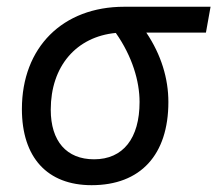

<svg xmlns="http://www.w3.org/2000/svg" viewBox="-20 -539 644 569"><path d="M251.5 9.8C396.5 9.8 479 -80.1 479 -236.8C479 -305.7 458 -376.5 413.6 -442.4H590.3L604 -519H348.1C165.5 -519 44.9 -398.4 44.9 -215.8C44.9 -72.3 120.1 9.8 251.5 9.8ZM323.2 -441.4C372.1 -371.6 393.6 -298.3 393.6 -236.8C393.6 -128.9 344.7 -66.9 258.8 -66.9C177.2 -66.9 130.4 -120.6 130.4 -213.9C130.4 -342.8 206.1 -430.2 323.2 -441.4Z"/></svg>

Font: Cascadia Mono NF SemiLight
Style: Italic
Weight: 350
Italic angle: -10°
Monospace: yes
Designer: Aaron Bell
Foundry: Saja Typeworks
Version: Version 2404.023